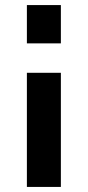

<svg xmlns="http://www.w3.org/2000/svg" viewBox="-20 -732 345 757"><path d="M220 -712H86V-561H220ZM220 -445H86V5H220Z"/></svg>

Font: FIGSv2-sans-serif
Style: Bold
Weight: 700
Designer: Matt McInerney, Pablo Impallari, Rodrigo Fuenzalida,Mirko Velimirovic
Foundry: Matt McInerney, Pablo Impallari, Rodrigo Fuenzalida
Version: Version 4.021;hotconv 1.0.109;makeotfexe 2.5.65596